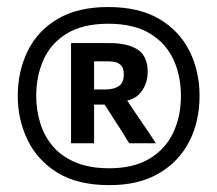

<svg xmlns="http://www.w3.org/2000/svg" viewBox="-20 -767 618 546"><path d="M291.5 -240.5Q200.5 -240.5 143 -276.2Q85.5 -312 58 -369.8Q30.5 -427.5 30.5 -494Q30.5 -564.5 58.8 -622Q87 -679.5 144 -713.2Q201 -747 287.5 -747Q375.5 -747 433 -713Q490.5 -679 519 -621.5Q547.5 -564 547.5 -494.5Q547.5 -421.5 518 -364.2Q488.5 -307 431.5 -273.8Q374.5 -240.5 291.5 -240.5ZM182 -359.5Q182 -383.5 182 -405.5Q182 -427.5 182 -453.5V-549.5Q182 -576 182 -598.2Q182 -620.5 182 -644.5L247.5 -634Q247.5 -611.5 247.5 -590.8Q247.5 -570 247.5 -545.5V-453.5Q247.5 -427.5 247.5 -405.5Q247.5 -383.5 247.5 -359.5ZM291 -288.5Q359 -288.5 404.2 -315.2Q449.5 -342 472 -388.5Q494.5 -435 494.5 -494.5Q494.5 -552 473 -598.2Q451.5 -644.5 405.8 -672Q360 -699.5 288 -699.5Q217 -699.5 171.5 -672.5Q126 -645.5 104.5 -598.8Q83 -552 83 -494Q83 -453 94.8 -415.8Q106.5 -378.5 131.2 -350Q156 -321.5 195.5 -305Q235 -288.5 291 -288.5ZM347.5 -359.5Q336 -378.5 325 -395.8Q314 -413 303.5 -429L262 -494L302 -469.5H234.5V-512.5H279Q303 -512.5 317.5 -521.8Q332 -531 332 -555.5Q332 -573.5 324.2 -581.2Q316.5 -589 306.2 -590.8Q296 -592.5 288 -592.5H226.5L182 -644.5Q201 -644.5 228.2 -644.5Q255.5 -644.5 290.5 -644.5Q343.5 -644.5 371.8 -625.8Q400 -607 400 -563Q400 -527.5 378.5 -502Q357 -476.5 303 -476.5L329 -500L367.5 -442.5Q382.5 -421 397.5 -398.5Q412.5 -376 423.5 -359.5Z"/></svg>

Font: Commissioner Thin
Style: Bold
Weight: 700
Version: Version 1.001;gftools[0.9.23]